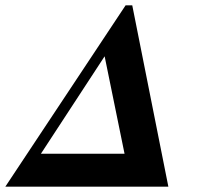

<svg xmlns="http://www.w3.org/2000/svg" viewBox="-85 -703 772 723"><path d="M549 0H-65L388 -683H413ZM384 -124 309 -491 69 -124Z"/></svg>

Font: STIX MathJax Main
Style: Bold Italic
Weight: 700
Italic angle: -16.33°
Designer: MicroPress Inc., with final additions and corrections provided by Coen Hoffman, Elsevier (retired)
Version: Version 1.1.1